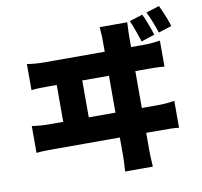

<svg xmlns="http://www.w3.org/2000/svg" viewBox="-96 -963 1192 1133"><g transform="rotate(-10 500.0 -396.5)"><path d="M823 -827Q833 -807 842 -784Q851 -761 859 -739Q867 -717 872 -698L792 -672Q785 -694 777.5 -715.5Q770 -737 762 -759Q754 -781 744 -802ZM929 -860Q939 -840 948.5 -817Q958 -794 966.5 -772Q975 -750 980 -731L901 -706Q891 -738 878 -771Q865 -804 850 -835ZM728 -798Q726 -764 725.5 -745.5Q725 -727 725 -716Q725 -708 725 -668.5Q725 -629 725 -568.5Q725 -508 725 -437.5Q725 -367 725 -297Q725 -227 725 -168Q725 -109 725 -71Q725 -33 725 -28Q725 -22 725.5 0Q726 22 729 67H563Q566 23 566.5 2Q567 -19 567 -26Q567 -31 567 -69Q567 -107 567 -167.5Q567 -228 567 -299.5Q567 -371 567 -442Q567 -513 567 -573.5Q567 -634 567 -672.5Q567 -711 567 -716Q567 -727 566.5 -743Q566 -759 563 -798ZM254 -250V-575H407V-250ZM67 -293Q92 -289 119.5 -287Q147 -285 171 -285H822Q851 -285 876.5 -287.5Q902 -290 921 -293V-132Q899 -135 870 -135.5Q841 -136 822 -136H171Q148 -136 120.5 -135.5Q93 -135 67 -132ZM102 -658Q127 -654 154.5 -652Q182 -650 207 -650H800Q829 -650 854 -652.5Q879 -655 899 -658V-502Q877 -505 847.5 -505.5Q818 -506 800 -506H207Q183 -506 155.5 -505.5Q128 -505 102 -502Z"/></g></svg>

Font: Noto Sans JP Thin Black
Style: Regular
Weight: 900
Version: Version 2.004-H2;hotconv 1.0.118;makeotfexe 2.5.65603